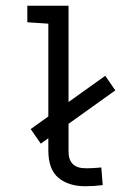

<svg xmlns="http://www.w3.org/2000/svg" viewBox="-20 -645 478 669"><path d="M218.8 -625V-116.2Q218.8 -88.9 233.4 -73.7Q248 -58.6 280.3 -58.6Q303.7 -58.6 333 -61.5L337.9 0Q307.6 3.9 277.3 3.9Q218.8 3.9 183.6 -25.4Q148.4 -54.7 148.4 -121.1V-562.5L75.2 -567.4V-625ZM346.7 -380.9 381.8 -330.1 122.1 -144.5 86.9 -195.3Z"/></svg>

Font: Sudo Variable
Style: Regular
Weight: 400
Monospace: yes
Designer: Jens Kutilek
Foundry: Jens Kutilek
Version: Version 0.040